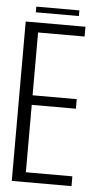

<svg xmlns="http://www.w3.org/2000/svg" viewBox="-53 -776 425 810"><g transform="rotate(5 159.0 -371.0)"><path d="M28.5 0H281.5V-41.5H84.5V-327H271.5V-367.5H84.5V-633.5H281.5V-675H28.5ZM67.5 -717.5H250V-741.5H67.5Z"/></g></svg>

Font: Anybody Condensed Light
Style: Regular
Weight: 300
Width: 3
Designer: Tyler Finck
Foundry: Etcetera Type Company
Version: Version 1.113;gftools[0.9.25]